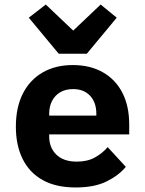

<svg xmlns="http://www.w3.org/2000/svg" viewBox="-20 -815 640 847"><path d="M314 12Q227 12 168.5 -20.5Q110 -53 80 -113.5Q50 -174 50 -256Q50 -341 80.5 -401.5Q111 -462 167.5 -495Q224 -528 301 -528Q378 -528 434 -496Q490 -464 520 -405.5Q550 -347 550 -266V-222H197V-213Q197 -164 228.5 -133Q260 -102 319 -102Q365 -102 398 -120Q431 -138 455 -166L535 -79Q505 -42 451 -15Q397 12 314 12ZM302 -422Q270 -422 246.5 -408.5Q223 -395 210 -370.5Q197 -346 197 -313V-305H405V-313Q405 -363 377.5 -392.5Q350 -422 302 -422ZM239 -578 107 -737 182 -795 303 -680 424 -795 495 -737 363 -578Z"/></svg>

Font: Lilex
Style: Regular
Weight: 400
Monospace: yes
Designer: Mike Abbink, Paul van der Laan, Pieter van Rosmalen, Mikhael Khrustik
Foundry: Mikhael Khrustik
Version: Version 2.510